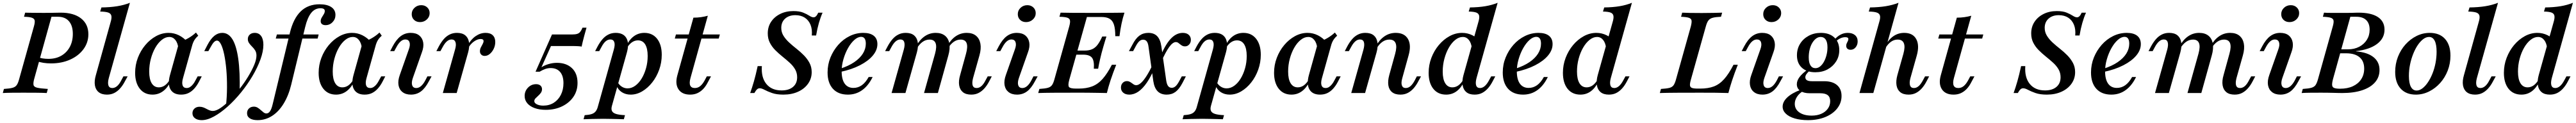

<svg xmlns="http://www.w3.org/2000/svg" viewBox="-36 -661 18302 874"><path d="M-16.1 0 -8.1 -29Q32.3 -31.5 52.8 -37.1Q73.4 -42.7 83.1 -56.9Q92.7 -71 100 -98.4L204.8 -472.6Q212.9 -500.8 210.5 -514.9Q208.1 -529 190.3 -535.1Q172.6 -541.1 134.7 -541.9L142.7 -571Q157.3 -570.2 175.8 -570.2Q194.4 -570.2 218.5 -569.8Q242.7 -569.4 273.4 -569.4Q305.6 -569.4 329 -569.8Q352.4 -570.2 369 -570.6Q385.5 -571 395.2 -571Q487.9 -571 539.9 -530.2Q591.9 -489.5 591.9 -417.7Q591.9 -358.9 557.3 -311.7Q522.6 -264.5 462.5 -237.5Q402.4 -210.5 326.6 -210.5Q298.4 -210.5 272.6 -214.5Q246.8 -218.5 226.6 -226.6L233.9 -255.6Q246 -249.2 266.1 -246Q286.3 -242.7 308.1 -242.7Q360.5 -242.7 399.2 -264.9Q437.9 -287.1 459.7 -327Q481.5 -366.9 481.5 -420.2Q481.5 -478.2 454 -510.1Q426.6 -541.9 375.8 -541.9H329.8L206.5 -98.4Q199.2 -71 202.4 -56.9Q205.6 -42.7 229.4 -37.5Q253.2 -32.3 304 -29L296 0Q269.4 -1.6 226.2 -2Q183.1 -2.4 129 -2.4Q82.3 -2.4 46 -2Q9.7 -1.6 -16.1 0Z M724.2 11.3Q687.1 11.3 665.3 -6Q643.5 -23.4 638.3 -54.8Q633.1 -86.3 645.2 -127.4L750 -504Q758.9 -533.1 755.2 -549.2Q751.6 -565.3 733.1 -571.8Q714.5 -578.2 675.8 -579L684.7 -608.1Q747.6 -608.9 797.2 -616.9Q846.8 -625 887.1 -641.1L737.1 -106.5Q728.2 -73.4 734.3 -54.4Q740.3 -35.5 762.1 -35.5Q779.8 -35.5 796 -49.2Q812.1 -62.9 825.8 -90.3L841.1 -118.5H871L852.4 -84.7Q837.1 -54.8 818.1 -33.5Q799.2 -12.1 776.2 -0.4Q753.2 11.3 724.2 11.3Z M1047.6 11.3Q990.3 11.3 957.3 -30.6Q924.2 -72.6 924.2 -143.5Q924.2 -199.2 943.5 -250Q962.9 -300.8 996.4 -340.7Q1029.8 -380.6 1072.6 -404Q1115.3 -427.4 1162.1 -427.4Q1200.8 -427.4 1235.5 -410.1Q1270.2 -392.7 1298.4 -360.5L1231.5 -316.1Q1227.4 -355.6 1210.1 -377Q1192.7 -398.4 1166.9 -398.4Q1139.5 -398.4 1113.7 -377.8Q1087.9 -357.3 1067.7 -322.2Q1047.6 -287.1 1035.9 -243.1Q1024.2 -199.2 1024.2 -152.4Q1024.2 -98.4 1041.9 -69.4Q1059.7 -40.3 1092.7 -40.3Q1116.1 -40.3 1136.3 -54.8Q1156.5 -69.4 1172.6 -98.4L1176.6 -82.3Q1154.8 -37.1 1122.2 -12.9Q1089.5 11.3 1047.6 11.3ZM1250.8 11.3Q1196.8 11.3 1175.4 -25.8Q1154 -62.9 1171.8 -127.4L1237.1 -361.3Q1271.8 -372.6 1301.6 -389.5Q1331.5 -406.5 1356.5 -429.8L1372.6 -407.3Q1360.5 -396.8 1352 -385.9Q1343.5 -375 1337.5 -361.3Q1331.5 -347.6 1326.6 -328.2L1264.5 -106.5Q1254.8 -72.6 1261.7 -54Q1268.5 -35.5 1290.3 -35.5Q1303.2 -35.5 1314.5 -42.7Q1325.8 -50 1335.5 -62.1Q1345.2 -74.2 1353.2 -90.3L1368.5 -118.5H1397.6L1377.4 -79.8Q1363.7 -53.2 1345.2 -32.3Q1326.6 -11.3 1303.6 0Q1280.6 11.3 1250.8 11.3Z M1396.8 192.7Q1367.7 192.7 1349.6 179.4Q1331.5 166.1 1331.5 143.5Q1331.5 123.4 1345.6 110.5Q1359.7 97.6 1381.5 97.6Q1396 97.6 1408.1 102Q1420.2 106.5 1431 112.5Q1441.9 118.5 1453.2 123Q1464.5 127.4 1475.8 127.4Q1499.2 127.4 1530.6 106.5Q1562.1 85.5 1596.8 50.4Q1631.5 15.3 1665.3 -27.8Q1699.2 -71 1726.2 -115.3Q1753.2 -159.7 1769.8 -198.8Q1786.3 -237.9 1786.3 -266.1Q1786.3 -287.9 1777 -302.8Q1767.7 -317.7 1755.6 -329.4Q1743.5 -341.1 1734.3 -354Q1725 -366.9 1725 -383.1Q1725 -402.4 1738.3 -414.9Q1751.6 -427.4 1774.2 -427.4Q1803.2 -427.4 1819.4 -405.2Q1835.5 -383.1 1835.5 -342.7Q1835.5 -296 1814.5 -238.3Q1793.5 -180.6 1757.7 -120.2Q1721.8 -59.7 1676.6 -4Q1631.5 51.6 1581.9 96Q1532.3 140.3 1484.7 166.5Q1437.1 192.7 1396.8 192.7ZM1569.4 94.4Q1576.6 28.2 1577 -39.1Q1577.4 -106.5 1572.2 -166.1Q1566.9 -225.8 1557.3 -272.6Q1547.6 -319.4 1534.3 -346Q1521 -372.6 1505.6 -372.6Q1495.2 -372.6 1484.3 -361.7Q1473.4 -350.8 1459.7 -325L1444.4 -297.6H1415.3L1439.5 -344.4Q1462.1 -386.3 1487.5 -406.9Q1512.9 -427.4 1543.5 -427.4Q1587.1 -427.4 1615.3 -382.3Q1643.5 -337.1 1656.9 -244Q1670.2 -150.8 1666.9 -6.5Q1653.2 10.5 1638.7 27Q1624.2 43.5 1607.3 60.1Q1590.3 76.6 1569.4 94.4Z M1794.4 192.7Q1758.9 192.7 1739.1 179.8Q1719.4 166.9 1719.4 143.5Q1719.4 122.6 1733.1 109.7Q1746.8 96.8 1767.7 96.8Q1783.1 96.8 1795.2 104.4Q1807.3 112.1 1817.3 121.4Q1827.4 130.6 1837.1 137.9Q1846.8 145.2 1856.5 145.2Q1871.8 145.2 1882.7 129.4Q1893.5 113.7 1901.6 79L2024.2 -429Q2048.4 -529 2100.4 -579.8Q2152.4 -630.6 2234.7 -630.6Q2287.9 -630.6 2317.7 -610.9Q2347.6 -591.1 2347.6 -554.8Q2347.6 -525 2327 -503.6Q2306.5 -482.3 2277.4 -482.3Q2261.3 -482.3 2252 -489.5Q2242.7 -496.8 2242.7 -510.5Q2242.7 -524.2 2250.4 -536.7Q2258.1 -549.2 2264.9 -560.5Q2271.8 -571.8 2271.8 -583.1Q2271.8 -602.4 2241.1 -602.4Q2201.6 -602.4 2175 -569Q2148.4 -535.5 2132.3 -468.5L2033.1 -58.9Q2014.5 17.7 1979.8 74.6Q1945.2 131.5 1898 162.1Q1850.8 192.7 1794.4 192.7ZM1923.4 -387.1 1931.5 -416.1H2228.2L2221 -387.1Z M2351.6 11.3Q2294.4 11.3 2261.3 -30.6Q2228.2 -72.6 2228.2 -143.5Q2228.2 -199.2 2247.6 -250Q2266.9 -300.8 2300.4 -340.7Q2333.9 -380.6 2376.6 -404Q2419.4 -427.4 2466.1 -427.4Q2504.8 -427.4 2539.5 -410.1Q2574.2 -392.7 2602.4 -360.5L2535.5 -316.1Q2531.5 -355.6 2514.1 -377Q2496.8 -398.4 2471 -398.4Q2443.5 -398.4 2417.7 -377.8Q2391.9 -357.3 2371.8 -322.2Q2351.6 -287.1 2339.9 -243.1Q2328.2 -199.2 2328.2 -152.4Q2328.2 -98.4 2346 -69.4Q2363.7 -40.3 2396.8 -40.3Q2420.2 -40.3 2440.3 -54.8Q2460.5 -69.4 2476.6 -98.4L2480.6 -82.3Q2458.9 -37.1 2426.2 -12.9Q2393.5 11.3 2351.6 11.3ZM2554.8 11.3Q2500.8 11.3 2479.4 -25.8Q2458.1 -62.9 2475.8 -127.4L2541.1 -361.3Q2575.8 -372.6 2605.6 -389.5Q2635.5 -406.5 2660.5 -429.8L2676.6 -407.3Q2664.5 -396.8 2656 -385.9Q2647.6 -375 2641.5 -361.3Q2635.5 -347.6 2630.6 -328.2L2568.5 -106.5Q2558.9 -72.6 2565.7 -54Q2572.6 -35.5 2594.4 -35.5Q2607.3 -35.5 2618.5 -42.7Q2629.8 -50 2639.5 -62.1Q2649.2 -74.2 2657.3 -90.3L2672.6 -118.5H2701.6L2681.5 -79.8Q2667.7 -53.2 2649.2 -32.3Q2630.6 -11.3 2607.7 0Q2584.7 11.3 2554.8 11.3Z M2883.9 11.3Q2846.8 11.3 2823.8 -6.9Q2800.8 -25 2795.6 -56.5Q2790.3 -87.9 2804.8 -128.2L2868.5 -308.9Q2880.6 -341.1 2873.8 -360.9Q2866.9 -380.6 2844.4 -380.6Q2826.6 -380.6 2810.9 -366.9Q2795.2 -353.2 2780.6 -325.8L2765.3 -297.6H2736.3L2754 -331.5Q2780.6 -381.5 2811.7 -404.4Q2842.7 -427.4 2882.3 -427.4Q2920.2 -427.4 2942.7 -409.3Q2965.3 -391.1 2971 -359.7Q2976.6 -328.2 2961.3 -287.9L2897.6 -107.3Q2886.3 -75 2892.7 -55.2Q2899.2 -35.5 2921.8 -35.5Q2957.3 -35.5 2986.3 -90.3L3000.8 -118.5H3030.6L3012.1 -84.7Q2985.5 -33.9 2954.8 -11.3Q2924.2 11.3 2883.9 11.3ZM2948.4 -504Q2922.6 -504 2906 -519.8Q2889.5 -535.5 2889.5 -560.5Q2889.5 -587.1 2909.3 -605.6Q2929 -624.2 2957.3 -624.2Q2983.1 -624.2 3000 -608.1Q3016.9 -591.9 3016.9 -567.7Q3016.9 -541.1 2996.8 -522.6Q2976.6 -504 2948.4 -504Z M3110.5 0 3197.6 -309.7Q3207.3 -342.7 3200.4 -361.7Q3193.5 -380.6 3172.6 -380.6Q3154.8 -380.6 3139.1 -366.9Q3123.4 -353.2 3108.9 -325.8L3093.5 -297.6H3064.5L3082.3 -331.5Q3098.4 -361.3 3116.9 -382.7Q3135.5 -404 3158.9 -415.7Q3182.3 -427.4 3210.5 -427.4Q3248.4 -427.4 3269.8 -410.1Q3291.1 -392.7 3296.4 -361.3Q3301.6 -329.8 3290.3 -288.7L3208.9 0ZM3408.1 -263.7Q3392.7 -263.7 3383.5 -273Q3374.2 -282.3 3374.2 -296.8Q3374.2 -311.3 3380.6 -323.8Q3387.1 -336.3 3393.5 -348Q3400 -359.7 3400 -369.4Q3400 -383.9 3379 -383.9Q3357.3 -383.9 3332.3 -366.5Q3307.3 -349.2 3291.1 -319.4L3287.1 -338.7Q3310.5 -381.5 3344 -404.4Q3377.4 -427.4 3414.5 -427.4Q3447.6 -427.4 3465.3 -410.5Q3483.1 -393.5 3483.1 -362.9Q3483.1 -337.1 3472.2 -314.5Q3461.3 -291.9 3444.4 -277.8Q3427.4 -263.7 3408.1 -263.7Z M3841.9 119.4Q3797.6 119.4 3763.7 107.3Q3729.8 95.2 3710.9 73Q3691.9 50.8 3691.9 21Q3691.9 -13.7 3715.7 -38.3Q3739.5 -62.9 3773.4 -62.9Q3792.7 -62.9 3804 -53.2Q3815.3 -43.5 3815.3 -27.4Q3815.3 -12.9 3807.3 -1.6Q3799.2 9.7 3788.3 19.4Q3777.4 29 3769 37.9Q3760.5 46.8 3760.5 58.1Q3760.5 71 3778.6 80.2Q3796.8 89.5 3824.2 89.5Q3866.9 89.5 3899.2 69Q3931.5 48.4 3949.6 12.1Q3967.7 -24.2 3967.7 -70.2Q3967.7 -121.8 3944 -149.6Q3920.2 -177.4 3876.6 -177.4Q3857.3 -177.4 3838.7 -171Q3820.2 -164.5 3798.4 -151.6H3769.4L3886.3 -416.1H4029Q4051.6 -416.1 4064.9 -420.2Q4078.2 -424.2 4086.7 -434.7Q4095.2 -445.2 4103.2 -464.5H4131.5Q4121 -427.4 4114.5 -403.2Q4108.1 -379 4104 -362.1Q4100 -345.2 4096.8 -329.8Q4092.7 -331.5 4073.4 -332.7Q4054 -333.9 4027.4 -333.9H3879L3811.3 -183.1Q3833.9 -197.6 3862.9 -206Q3891.9 -214.5 3921 -214.5Q3987.9 -214.5 4027.8 -177Q4067.7 -139.5 4067.7 -71.8Q4067.7 -16.1 4038.7 26.6Q4009.7 69.4 3958.5 94.4Q3907.3 119.4 3841.9 119.4Z M4110.5 186.3 4118.5 157.3Q4147.6 155.6 4166.1 150Q4184.7 144.4 4195.6 131.5Q4206.5 118.5 4212.1 96.8L4325.8 -309.7Q4335.5 -344.4 4328.6 -362.5Q4321.8 -380.6 4300.8 -380.6Q4283.1 -380.6 4267.3 -367.3Q4251.6 -354 4237.1 -325.8L4221.8 -297.6H4192.7L4210.5 -331.5Q4226.6 -361.3 4245.2 -382.7Q4263.7 -404 4287.1 -415.7Q4310.5 -427.4 4338.7 -427.4Q4393.5 -427.4 4414.9 -390.3Q4436.3 -353.2 4418.5 -288.7L4312.1 91.1Q4305.6 113.7 4312.5 127.8Q4319.4 141.9 4341.9 148.8Q4364.5 155.6 4404.8 157.3L4396.8 186.3Q4381.5 185.5 4357.3 185.1Q4333.1 184.7 4305.2 183.9Q4277.4 183.1 4249.2 183.1Q4208.1 183.1 4170.2 184.3Q4132.3 185.5 4110.5 186.3ZM4445.2 11.3Q4409.7 11.3 4383.1 -5.6Q4356.5 -22.6 4345.2 -51.6L4354 -75Q4365.3 -55.6 4383.5 -44.4Q4401.6 -33.1 4423.4 -33.1Q4451.6 -33.1 4477.4 -51.6Q4503.2 -70.2 4523 -102.4Q4542.7 -134.7 4554.4 -176.2Q4566.1 -217.7 4566.1 -262.9Q4566.1 -316.9 4548.4 -345.6Q4530.6 -374.2 4496.8 -374.2Q4473.4 -374.2 4453.2 -359.7Q4433.1 -345.2 4416.9 -317.7L4413.7 -333.1Q4435.5 -379.8 4468.1 -403.6Q4500.8 -427.4 4542.7 -427.4Q4600 -427.4 4633.1 -385.5Q4666.1 -343.5 4666.1 -271.8Q4666.1 -216.9 4648 -166.1Q4629.8 -115.3 4598.4 -75.4Q4566.9 -35.5 4527.4 -12.1Q4487.9 11.3 4445.2 11.3Z M4867.7 11.3Q4809.7 11.3 4784.7 -27Q4759.7 -65.3 4777.4 -127.4L4891.1 -535.5Q4919.4 -535.5 4944.8 -539.1Q4970.2 -542.7 4993.5 -549.2L4870.2 -106.5Q4860.5 -71 4868.5 -53.2Q4876.6 -35.5 4901.6 -35.5Q4922.6 -35.5 4939.5 -49.2Q4956.5 -62.9 4971.8 -91.1L4986.3 -118.5H5016.1L4991.9 -73.4Q4979 -48.4 4961.3 -29.4Q4943.5 -10.5 4920.6 0.4Q4897.6 11.3 4867.7 11.3ZM4758.9 -387.1 4766.9 -416.1H5079L5071 -387.1Z M5530.6 11.3Q5482.3 11.3 5450 0Q5417.7 -11.3 5396.8 -22.6Q5375.8 -33.9 5362.1 -33.9Q5351.6 -33.9 5343.1 -26.2Q5334.7 -18.5 5324.2 0H5294.4Q5308.1 -37.9 5321 -82.7Q5333.9 -127.4 5347.6 -191.1H5377.4Q5371.8 -110.5 5409.3 -64.5Q5446.8 -18.5 5517.7 -18.5Q5569.4 -18.5 5598.8 -43.5Q5628.2 -68.5 5628.2 -112.1Q5628.2 -143.5 5613.3 -169Q5598.4 -194.4 5574.2 -216.1Q5550 -237.9 5523.4 -259.3Q5496.8 -280.6 5473 -304.4Q5449.2 -328.2 5434.3 -357.3Q5419.4 -386.3 5419.4 -423.4Q5419.4 -470.2 5442.7 -505.6Q5466.1 -541.1 5507.3 -561.7Q5548.4 -582.3 5600.8 -582.3Q5644.4 -582.3 5671 -571.4Q5697.6 -560.5 5714.9 -549.2Q5732.3 -537.9 5745.2 -537.9Q5754 -537.9 5762.1 -545.6Q5770.2 -553.2 5778.2 -571H5808.9Q5794.4 -538.7 5782.7 -498Q5771 -457.3 5762.9 -408.9H5732.3Q5736.3 -453.2 5723 -485.5Q5709.7 -517.7 5682.3 -535.5Q5654.8 -553.2 5615.3 -553.2Q5570.2 -553.2 5542.7 -528.6Q5515.3 -504 5515.3 -462.9Q5515.3 -432.3 5531 -406.9Q5546.8 -381.5 5571.4 -358.9Q5596 -336.3 5623.8 -314.5Q5651.6 -292.7 5675.8 -268.1Q5700 -243.5 5715.7 -214.5Q5731.5 -185.5 5731.5 -148.4Q5731.5 -102.4 5705.6 -66.1Q5679.8 -29.8 5634.7 -9.3Q5589.5 11.3 5530.6 11.3Z M5988.7 11.3Q5920.2 11.3 5882.3 -30.2Q5844.4 -71.8 5844.4 -146Q5844.4 -202.4 5864.9 -252.8Q5885.5 -303.2 5920.6 -342.7Q5955.6 -382.3 6001.6 -404.8Q6047.6 -427.4 6098.4 -427.4Q6146.8 -427.4 6172.6 -406.9Q6198.4 -386.3 6198.4 -347.6Q6198.4 -304.8 6165.7 -266.1Q6133.1 -227.4 6074.2 -197.2Q6015.3 -166.9 5935.5 -150V-173.4Q5993.5 -191.9 6033.9 -219.4Q6074.2 -246.8 6095.2 -280.2Q6116.1 -313.7 6116.1 -350.8Q6116.1 -375 6107.7 -387.1Q6099.2 -399.2 6083.1 -399.2Q6058.9 -399.2 6034.3 -377Q6009.7 -354.8 5989.5 -319Q5969.4 -283.1 5956.9 -239.9Q5944.4 -196.8 5944.4 -154.8Q5944.4 -96.8 5966.1 -66.5Q5987.9 -36.3 6028.2 -36.3Q6060.5 -36.3 6087.5 -55.2Q6114.5 -74.2 6136.3 -113.7H6164.5Q6134.7 -52.4 6090.3 -20.6Q6046 11.3 5988.7 11.3Z M6865.3 11.3Q6827.4 11.3 6806 -6Q6784.7 -23.4 6779.4 -54.8Q6774.2 -86.3 6786.3 -127.4L6828.2 -279.8Q6841.9 -329 6832.3 -354.4Q6822.6 -379.8 6789.5 -379.8Q6763.7 -379.8 6740.7 -363.7Q6717.7 -347.6 6698.4 -315.3L6694.4 -333.1Q6720.2 -379.8 6755.2 -403.6Q6790.3 -427.4 6833.1 -427.4Q6874.2 -427.4 6898.8 -407.3Q6923.4 -387.1 6930.2 -351.2Q6937.1 -315.3 6923.4 -266.9L6878.2 -106.5Q6869.4 -72.6 6875.4 -54Q6881.5 -35.5 6903.2 -35.5Q6921.8 -35.5 6937.5 -49.2Q6953.2 -62.9 6966.9 -90.3L6982.3 -118.5H7011.3L6993.5 -84.7Q6978.2 -54.8 6959.3 -33.5Q6940.3 -12.1 6917.3 -0.4Q6894.4 11.3 6865.3 11.3ZM6299.2 0 6386.3 -309.7Q6395.2 -342.7 6389.1 -361.7Q6383.1 -380.6 6361.3 -380.6Q6344.4 -380.6 6328.2 -366.9Q6312.1 -353.2 6297.6 -325.8L6282.3 -297.6H6253.2L6271 -331.5Q6287.1 -361.3 6305.6 -382.7Q6324.2 -404 6347.6 -415.7Q6371 -427.4 6399.2 -427.4Q6437.1 -427.4 6458.5 -410.1Q6479.8 -392.7 6485.1 -361.3Q6490.3 -329.8 6479 -288.7L6397.6 0ZM6529.8 0 6608.1 -279.8Q6621.8 -329.8 6611.7 -354.8Q6601.6 -379.8 6569.4 -379.8Q6542.7 -379.8 6519.8 -363.7Q6496.8 -347.6 6477.4 -315.3L6473.4 -333.1Q6500 -379.8 6535.1 -403.6Q6570.2 -427.4 6612.9 -427.4Q6653.2 -427.4 6678.2 -407.7Q6703.2 -387.9 6709.7 -351.6Q6716.1 -315.3 6702.4 -266.9L6628.2 0Z M7190.3 11.3Q7153.2 11.3 7130.2 -6.9Q7107.3 -25 7102 -56.5Q7096.8 -87.9 7111.3 -128.2L7175 -308.9Q7187.1 -341.1 7180.2 -360.9Q7173.4 -380.6 7150.8 -380.6Q7133.1 -380.6 7117.3 -366.9Q7101.6 -353.2 7087.1 -325.8L7071.8 -297.6H7042.7L7060.5 -331.5Q7087.1 -381.5 7118.1 -404.4Q7149.2 -427.4 7188.7 -427.4Q7226.6 -427.4 7249.2 -409.3Q7271.8 -391.1 7277.4 -359.7Q7283.1 -328.2 7267.7 -287.9L7204 -107.3Q7192.7 -75 7199.2 -55.2Q7205.6 -35.5 7228.2 -35.5Q7263.7 -35.5 7292.7 -90.3L7307.3 -118.5H7337.1L7318.5 -84.7Q7291.9 -33.9 7261.3 -11.3Q7230.6 11.3 7190.3 11.3ZM7254.8 -504Q7229 -504 7212.5 -519.8Q7196 -535.5 7196 -560.5Q7196 -587.1 7215.7 -605.6Q7235.5 -624.2 7263.7 -624.2Q7289.5 -624.2 7306.5 -608.1Q7323.4 -591.9 7323.4 -567.7Q7323.4 -541.1 7303.2 -522.6Q7283.1 -504 7254.8 -504Z M7341.1 0 7349.2 -29Q7389.5 -31.5 7409.7 -37.1Q7429.8 -42.7 7439.5 -56.9Q7449.2 -71 7456.5 -98.4L7561.3 -472.6Q7569.4 -501.6 7566.9 -515.7Q7564.5 -529.8 7547.2 -535.5Q7529.8 -541.1 7491.9 -541.9L7500 -571Q7531.5 -570.2 7582.7 -569.8Q7633.9 -569.4 7704 -569.4Q7738.7 -569.4 7770.2 -569.4Q7801.6 -569.4 7832.3 -569.8Q7862.9 -570.2 7892.7 -570.2Q7922.6 -570.2 7954 -571Q7941.1 -531.5 7932.7 -490.7Q7924.2 -450 7918.5 -404H7888.7Q7888.7 -455.6 7879.4 -485.1Q7870.2 -514.5 7848.8 -527.4Q7827.4 -540.3 7789.5 -540.3H7687.1L7562.1 -95.2Q7550.8 -54.8 7559.7 -43.1Q7568.5 -31.5 7610.5 -31.5H7627.4Q7683.9 -31.5 7724.6 -47.2Q7765.3 -62.9 7798.4 -100Q7831.5 -137.1 7864.5 -200.8H7895.2Q7871 -138.7 7855.2 -91.1Q7839.5 -43.5 7829 0Q7795.2 -0.8 7766.1 -1.2Q7737.1 -1.6 7710.5 -2Q7683.9 -2.4 7657.7 -2.4Q7631.5 -2.4 7603.2 -2.4Q7516.1 -2.4 7450 -2Q7383.9 -1.6 7341.1 0ZM7585.5 -272.6 7593.5 -301.6H7755.6L7747.6 -272.6ZM7736.3 -172.6Q7740.3 -228.2 7723.4 -250.4Q7706.5 -272.6 7661.3 -272.6L7670.2 -301.6Q7701.6 -301.6 7723.4 -310.9Q7745.2 -320.2 7762.1 -341.9Q7779 -363.7 7796 -401.6H7825.8Q7821.8 -388.7 7816.1 -370.6Q7810.5 -352.4 7804.4 -331Q7798.4 -309.7 7791.9 -286.3Q7788.7 -274.2 7785.9 -262.1Q7783.1 -250 7779.8 -236.7Q7776.6 -223.4 7773.4 -207.7Q7770.2 -191.9 7766.9 -172.6Z M8254 11.3Q8212.9 11.3 8189.5 -12.5Q8166.1 -36.3 8158.9 -84.7L8125 -328.2Q8121.8 -354.8 8112.5 -366.9Q8103.2 -379 8086.3 -379Q8071 -379 8058.5 -367.3Q8046 -355.6 8032.3 -329L8015.3 -297.6H7985.5L8010.5 -343.5Q8033.1 -387.9 8060.1 -407.7Q8087.1 -427.4 8123.4 -427.4Q8163.7 -427.4 8186.3 -404Q8208.9 -380.6 8216.1 -331.5L8250.8 -87.9Q8254.8 -62.1 8264.1 -49.6Q8273.4 -37.1 8290.3 -37.1Q8304.8 -37.1 8317.3 -48.4Q8329.8 -59.7 8344.4 -87.1L8361.3 -118.5H8390.3L8366.1 -71.8Q8342.7 -27.4 8316.5 -8.1Q8290.3 11.3 8254 11.3ZM7987.9 11.3Q7961.3 11.3 7945.2 -2.4Q7929 -16.1 7929 -38.7Q7929 -58.9 7941.1 -71.8Q7953.2 -84.7 7971.8 -84.7Q7982.3 -84.7 7990.7 -80.2Q7999.2 -75.8 8006.5 -70.2Q8013.7 -64.5 8021 -60.1Q8028.2 -55.6 8037.1 -55.6Q8053.2 -55.6 8071.8 -72.2Q8090.3 -88.7 8111.7 -122.6Q8133.1 -156.5 8156.5 -205.6L8168.5 -179Q8141.9 -116.1 8112.9 -73.8Q8083.9 -31.5 8052.8 -10.1Q8021.8 11.3 7987.9 11.3ZM8216.1 -223.4 8203.2 -245.2Q8239.5 -337.1 8279.8 -382.3Q8320.2 -427.4 8368.5 -427.4Q8395.2 -427.4 8410.5 -413.7Q8425.8 -400 8425.8 -377.4Q8425.8 -358.1 8413.7 -344.8Q8401.6 -331.5 8383.9 -331.5Q8372.6 -331.5 8364.5 -335.9Q8356.5 -340.3 8349.2 -346.4Q8341.9 -352.4 8335.1 -357.3Q8328.2 -362.1 8319.4 -362.1Q8297.6 -362.1 8272.2 -327.4Q8246.8 -292.7 8216.1 -223.4Z M8366.9 186.3 8375 157.3Q8404 155.6 8422.6 150Q8441.1 144.4 8452 131.5Q8462.9 118.5 8468.5 96.8L8582.3 -309.7Q8591.9 -344.4 8585.1 -362.5Q8578.2 -380.6 8557.3 -380.6Q8539.5 -380.6 8523.8 -367.3Q8508.1 -354 8493.5 -325.8L8478.2 -297.6H8449.2L8466.9 -331.5Q8483.1 -361.3 8501.6 -382.7Q8520.2 -404 8543.5 -415.7Q8566.9 -427.4 8595.2 -427.4Q8650 -427.4 8671.4 -390.3Q8692.7 -353.2 8675 -288.7L8568.5 91.1Q8562.1 113.7 8569 127.8Q8575.8 141.9 8598.4 148.8Q8621 155.6 8661.3 157.3L8653.2 186.3Q8637.9 185.5 8613.7 185.1Q8589.5 184.7 8561.7 183.9Q8533.9 183.1 8505.6 183.1Q8464.5 183.1 8426.6 184.3Q8388.7 185.5 8366.9 186.3ZM8701.6 11.3Q8666.1 11.3 8639.5 -5.6Q8612.9 -22.6 8601.6 -51.6L8610.5 -75Q8621.8 -55.6 8639.9 -44.4Q8658.1 -33.1 8679.8 -33.1Q8708.1 -33.1 8733.9 -51.6Q8759.7 -70.2 8779.4 -102.4Q8799.2 -134.7 8810.9 -176.2Q8822.6 -217.7 8822.6 -262.9Q8822.6 -316.9 8804.8 -345.6Q8787.1 -374.2 8753.2 -374.2Q8729.8 -374.2 8709.7 -359.7Q8689.5 -345.2 8673.4 -317.7L8670.2 -333.1Q8691.9 -379.8 8724.6 -403.6Q8757.3 -427.4 8799.2 -427.4Q8856.5 -427.4 8889.5 -385.5Q8922.6 -343.5 8922.6 -271.8Q8922.6 -216.9 8904.4 -166.1Q8886.3 -115.3 8854.8 -75.4Q8823.4 -35.5 8783.9 -12.1Q8744.4 11.3 8701.6 11.3Z M9140.3 11.3Q9083.1 11.3 9050 -30.6Q9016.9 -72.6 9016.9 -143.5Q9016.9 -199.2 9036.3 -250Q9055.6 -300.8 9089.1 -340.7Q9122.6 -380.6 9165.3 -404Q9208.1 -427.4 9254.8 -427.4Q9293.5 -427.4 9328.2 -410.1Q9362.9 -392.7 9391.1 -360.5L9324.2 -316.1Q9320.2 -355.6 9302.8 -377Q9285.5 -398.4 9259.7 -398.4Q9232.3 -398.4 9206.5 -377.8Q9180.6 -357.3 9160.5 -322.2Q9140.3 -287.1 9128.6 -243.1Q9116.9 -199.2 9116.9 -152.4Q9116.9 -98.4 9134.7 -69.4Q9152.4 -40.3 9185.5 -40.3Q9208.9 -40.3 9229 -54.8Q9249.2 -69.4 9265.3 -98.4L9269.4 -82.3Q9247.6 -37.1 9214.9 -12.9Q9182.3 11.3 9140.3 11.3ZM9343.5 11.3Q9289.5 11.3 9268.1 -25.8Q9246.8 -62.9 9264.5 -127.4L9329.8 -361.3Q9364.5 -372.6 9394.4 -389.5Q9424.2 -406.5 9449.2 -429.8L9465.3 -407.3Q9453.2 -396.8 9444.8 -385.9Q9436.3 -375 9430.2 -361.3Q9424.2 -347.6 9419.4 -328.2L9357.3 -106.5Q9347.6 -72.6 9354.4 -54Q9361.3 -35.5 9383.1 -35.5Q9396 -35.5 9407.3 -42.7Q9418.5 -50 9428.2 -62.1Q9437.9 -74.2 9446 -90.3L9461.3 -118.5H9490.3L9470.2 -79.8Q9456.5 -53.2 9437.9 -32.3Q9419.4 -11.3 9396.4 0Q9373.4 11.3 9343.5 11.3Z M9914.5 11.3Q9877.4 11.3 9855.6 -6Q9833.9 -23.4 9829 -54.8Q9824.2 -86.3 9835.5 -127.4L9877.4 -279Q9891.1 -328.2 9880.6 -354Q9870.2 -379.8 9836.3 -379.8Q9809.7 -379.8 9786.7 -363.7Q9763.7 -347.6 9744.4 -315.3L9739.5 -332.3Q9766.9 -379.8 9802.4 -403.6Q9837.9 -427.4 9881.5 -427.4Q9943.5 -427.4 9968.5 -383.9Q9993.5 -340.3 9972.6 -266.9L9928.2 -106.5Q9918.5 -73.4 9925 -54.4Q9931.5 -35.5 9952.4 -35.5Q9971 -35.5 9986.7 -49.2Q10002.4 -62.9 10016.9 -90.3L10031.5 -118.5H10061.3L10042.7 -84.7Q10027.4 -54.8 10008.5 -33.5Q9989.5 -12.1 9966.5 -0.4Q9943.5 11.3 9914.5 11.3ZM9565.3 0 9652.4 -309.7Q9661.3 -342.7 9655.2 -361.7Q9649.2 -380.6 9627.4 -380.6Q9609.7 -380.6 9594 -366.9Q9578.2 -353.2 9563.7 -325.8L9548.4 -297.6H9519.4L9537.1 -331.5Q9553.2 -361.3 9571.8 -382.7Q9590.3 -404 9613.7 -415.7Q9637.1 -427.4 9665.3 -427.4Q9703.2 -427.4 9724.6 -410.1Q9746 -392.7 9751.2 -361.3Q9756.5 -329.8 9745.2 -288.7L9663.7 0Z M10441.9 11.3Q10404.8 11.3 10383.5 -6Q10362.1 -23.4 10356.9 -55.2Q10351.6 -87.1 10362.9 -127.4L10468.5 -504Q10477.4 -533.1 10474.2 -549.2Q10471 -565.3 10453.6 -571.8Q10436.3 -578.2 10400 -579L10408.9 -608.1Q10470.2 -608.9 10518.1 -616.9Q10566.1 -625 10605.6 -641.1L10455.6 -106.5Q10446.8 -73.4 10452.8 -54.4Q10458.9 -35.5 10480.6 -35.5Q10497.6 -35.5 10513.7 -49.2Q10529.8 -62.9 10544.4 -90.3L10559.7 -118.5H10588.7L10571 -84.7Q10555.6 -54.8 10536.7 -33.5Q10517.7 -12.1 10494.8 -0.4Q10471.8 11.3 10441.9 11.3ZM10239.5 11.3Q10181.5 11.3 10148.4 -30.2Q10115.3 -71.8 10115.3 -143.5Q10115.3 -199.2 10134.7 -250Q10154 -300.8 10187.5 -340.7Q10221 -380.6 10263.7 -404Q10306.5 -427.4 10353.2 -427.4Q10391.9 -427.4 10426.6 -410.1Q10461.3 -392.7 10489.5 -360.5L10422.6 -316.1Q10418.5 -355.6 10401.2 -377Q10383.9 -398.4 10358.1 -398.4Q10330.6 -398.4 10304.8 -377.8Q10279 -357.3 10258.9 -322.2Q10238.7 -287.1 10227 -243.1Q10215.3 -199.2 10215.3 -152.4Q10215.3 -98.4 10233.1 -69.4Q10250.8 -40.3 10283.9 -40.3Q10307.3 -40.3 10327.4 -54.8Q10347.6 -69.4 10363.7 -98.4L10367.7 -82.3Q10346 -36.3 10313.7 -12.5Q10281.5 11.3 10239.5 11.3Z M10786.3 11.3Q10717.7 11.3 10679.8 -30.2Q10641.9 -71.8 10641.9 -146Q10641.9 -202.4 10662.5 -252.8Q10683.1 -303.2 10718.1 -342.7Q10753.2 -382.3 10799.2 -404.8Q10845.2 -427.4 10896 -427.4Q10944.4 -427.4 10970.2 -406.9Q10996 -386.3 10996 -347.6Q10996 -304.8 10963.3 -266.1Q10930.6 -227.4 10871.8 -197.2Q10812.9 -166.9 10733.1 -150V-173.4Q10791.1 -191.9 10831.5 -219.4Q10871.8 -246.8 10892.7 -280.2Q10913.7 -313.7 10913.7 -350.8Q10913.7 -375 10905.2 -387.1Q10896.8 -399.2 10880.6 -399.2Q10856.5 -399.2 10831.9 -377Q10807.3 -354.8 10787.1 -319Q10766.9 -283.1 10754.4 -239.9Q10741.9 -196.8 10741.9 -154.8Q10741.9 -96.8 10763.7 -66.5Q10785.5 -36.3 10825.8 -36.3Q10858.1 -36.3 10885.1 -55.2Q10912.1 -74.2 10933.9 -113.7H10962.1Q10932.3 -52.4 10887.9 -20.6Q10843.5 11.3 10786.3 11.3Z M11396 11.3Q11358.9 11.3 11337.5 -6Q11316.1 -23.4 11310.9 -55.2Q11305.6 -87.1 11316.9 -127.4L11422.6 -504Q11431.5 -533.1 11428.2 -549.2Q11425 -565.3 11407.7 -571.8Q11390.3 -578.2 11354 -579L11362.9 -608.1Q11424.2 -608.9 11472.2 -616.9Q11520.2 -625 11559.7 -641.1L11409.7 -106.5Q11400.8 -73.4 11406.9 -54.4Q11412.9 -35.5 11434.7 -35.5Q11451.6 -35.5 11467.7 -49.2Q11483.9 -62.9 11498.4 -90.3L11513.7 -118.5H11542.7L11525 -84.7Q11509.7 -54.8 11490.7 -33.5Q11471.8 -12.1 11448.8 -0.4Q11425.8 11.3 11396 11.3ZM11193.5 11.3Q11135.5 11.3 11102.4 -30.2Q11069.4 -71.8 11069.4 -143.5Q11069.4 -199.2 11088.7 -250Q11108.1 -300.8 11141.5 -340.7Q11175 -380.6 11217.7 -404Q11260.5 -427.4 11307.3 -427.4Q11346 -427.4 11380.6 -410.1Q11415.3 -392.7 11443.5 -360.5L11376.6 -316.1Q11372.6 -355.6 11355.2 -377Q11337.9 -398.4 11312.1 -398.4Q11284.7 -398.4 11258.9 -377.8Q11233.1 -357.3 11212.9 -322.2Q11192.7 -287.1 11181 -243.1Q11169.4 -199.2 11169.4 -152.4Q11169.4 -98.4 11187.1 -69.4Q11204.8 -40.3 11237.9 -40.3Q11261.3 -40.3 11281.5 -54.8Q11301.6 -69.4 11317.7 -98.4L11321.8 -82.3Q11300 -36.3 11267.7 -12.5Q11235.5 11.3 11193.5 11.3Z M11758.1 0 11766.1 -29Q11806.5 -31.5 11826.6 -36.7Q11846.8 -41.9 11856.5 -56.5Q11866.1 -71 11873.4 -98.4L11978.2 -472.6Q11985.5 -500.8 11983.5 -514.9Q11981.5 -529 11964.1 -534.7Q11946.8 -540.3 11908.9 -541.9L11916.9 -571Q11958.9 -568.5 12055.6 -568.5Q12101.6 -568.5 12139.5 -569.4Q12177.4 -570.2 12200.8 -571L12192.7 -541.9Q12155.6 -540.3 12135.1 -535.1Q12114.5 -529.8 12103.6 -516.1Q12092.7 -502.4 12084.7 -472.6L11979 -96Q11971 -68.5 11972.2 -54.8Q11973.4 -41.1 11986.3 -36.3Q11999.2 -31.5 12027.4 -31.5H12044.4Q12101.6 -31.5 12141.9 -46.8Q12182.3 -62.1 12215.3 -99.2Q12248.4 -136.3 12281.5 -200.8H12312.1Q12287.1 -137.1 12271.4 -89.1Q12255.6 -41.1 12245.2 0Q12203.2 -1.6 12155.6 -2Q12108.1 -2.4 12046 -2.4Q11950.8 -2.4 11878.2 -2Q11805.6 -1.6 11758.1 0Z M12487.1 11.3Q12450 11.3 12427 -6.9Q12404 -25 12398.8 -56.5Q12393.5 -87.9 12408.1 -128.2L12471.8 -308.9Q12483.9 -341.1 12477 -360.9Q12470.2 -380.6 12447.6 -380.6Q12429.8 -380.6 12414.1 -366.9Q12398.4 -353.2 12383.9 -325.8L12368.5 -297.6H12339.5L12357.3 -331.5Q12383.9 -381.5 12414.9 -404.4Q12446 -427.4 12485.5 -427.4Q12523.4 -427.4 12546 -409.3Q12568.5 -391.1 12574.2 -359.7Q12579.8 -328.2 12564.5 -287.9L12500.8 -107.3Q12489.5 -75 12496 -55.2Q12502.4 -35.5 12525 -35.5Q12560.5 -35.5 12589.5 -90.3L12604 -118.5H12633.9L12615.3 -84.7Q12588.7 -33.9 12558.1 -11.3Q12527.4 11.3 12487.1 11.3ZM12551.6 -504Q12525.8 -504 12509.3 -519.8Q12492.7 -535.5 12492.7 -560.5Q12492.7 -587.1 12512.5 -605.6Q12532.3 -624.2 12560.5 -624.2Q12586.3 -624.2 12603.2 -608.1Q12620.2 -591.9 12620.2 -567.7Q12620.2 -541.1 12600 -522.6Q12579.8 -504 12551.6 -504Z M12810.5 192.7Q12757.3 192.7 12716.5 180.6Q12675.8 168.5 12653.2 146.8Q12630.6 125 12630.6 96.8Q12630.6 62.1 12663.7 31Q12696.8 0 12758.1 -22.6L12773.4 -12.1Q12746.8 4 12731.9 27.8Q12716.9 51.6 12716.9 76.6Q12716.9 115.3 12749.6 137.9Q12782.3 160.5 12837.1 160.5Q12875.8 160.5 12905.2 147.6Q12934.7 134.7 12951.6 111.3Q12968.5 87.9 12968.5 58.1Q12968.5 29 12951.2 15.3Q12933.9 1.6 12897.6 1.6H12822.6Q12780.6 1.6 12756 -15.3Q12731.5 -32.3 12731.5 -62.9Q12731.5 -87.9 12750.8 -113.7Q12770.2 -139.5 12809.7 -167.7L12822.6 -158.9Q12806.5 -144.4 12799.2 -133.5Q12791.9 -122.6 12791.9 -112.1Q12791.9 -97.6 12803.6 -90.7Q12815.3 -83.9 12840.3 -83.9H12926.6Q12984.7 -83.9 13016.9 -56.5Q13049.2 -29 13049.2 21Q13049.2 70.2 13018.5 109.3Q12987.9 148.4 12933.9 170.6Q12879.8 192.7 12810.5 192.7ZM12862.9 -147.6Q12802.4 -147.6 12767.3 -179.8Q12732.3 -212.1 12732.3 -267.7Q12732.3 -313.7 12754.4 -349.6Q12776.6 -385.5 12815.3 -406.5Q12854 -427.4 12902.4 -427.4Q12962.9 -427.4 12998 -394.4Q13033.1 -361.3 13033.1 -304.8Q13033.1 -259.7 13010.5 -224.2Q12987.9 -188.7 12950 -168.1Q12912.1 -147.6 12862.9 -147.6ZM12863.7 -176.6Q12881.5 -176.6 12896.8 -188.7Q12912.1 -200.8 12923.8 -221.8Q12935.5 -242.7 12942.3 -269.4Q12949.2 -296 12949.2 -325Q12949.2 -361.3 12936.7 -379.8Q12924.2 -398.4 12900.8 -398.4Q12883.1 -398.4 12867.7 -386.7Q12852.4 -375 12840.7 -355.2Q12829 -335.5 12822.6 -309.3Q12816.1 -283.1 12816.1 -253.2Q12816.1 -215.3 12828.6 -196Q12841.1 -176.6 12863.7 -176.6ZM13113.7 -307.3Q13099.2 -307.3 13090.7 -314.9Q13082.3 -322.6 13082.3 -336.3Q13082.3 -345.2 13086.3 -353.6Q13090.3 -362.1 13094 -369.4Q13097.6 -376.6 13097.6 -383.1Q13097.6 -390.3 13092.3 -393.5Q13087.1 -396.8 13075.8 -396.8Q13058.1 -396.8 13040.7 -388.7Q13023.4 -380.6 13007.3 -365.3L12997.6 -378.2Q13018.5 -402.4 13042.3 -414.9Q13066.1 -427.4 13093.5 -427.4Q13125.8 -427.4 13144.8 -411.3Q13163.7 -395.2 13163.7 -366.9Q13163.7 -341.9 13149.2 -324.6Q13134.7 -307.3 13113.7 -307.3Z M13176.6 0 13316.9 -504Q13325.8 -532.3 13322.6 -548.4Q13319.4 -564.5 13300.8 -571.4Q13282.3 -578.2 13242.7 -579L13251.6 -608.1Q13313.7 -608.9 13363.3 -616.9Q13412.9 -625 13454 -641.1L13275 0ZM13525.8 11.3Q13487.9 11.3 13466.5 -6Q13445.2 -23.4 13439.9 -54.8Q13434.7 -86.3 13446 -127.4L13488.7 -279Q13502.4 -328.2 13491.9 -354Q13481.5 -379.8 13447.6 -379.8Q13422.6 -379.8 13400.8 -364.5Q13379 -349.2 13360.5 -318.5L13358.9 -335.5Q13384.7 -381.5 13418.5 -404.4Q13452.4 -427.4 13494.4 -427.4Q13555.6 -427.4 13579.8 -383.5Q13604 -339.5 13583.9 -266.9L13538.7 -106.5Q13529.8 -73.4 13535.9 -54.4Q13541.9 -35.5 13563.7 -35.5Q13581.5 -35.5 13597.2 -49.2Q13612.9 -62.9 13627.4 -90.3L13642.7 -118.5H13671.8L13654 -84.7Q13638.7 -54.8 13619.8 -33.5Q13600.8 -12.1 13577.8 -0.4Q13554.8 11.3 13525.8 11.3Z M13845.2 11.3Q13787.1 11.3 13762.1 -27Q13737.1 -65.3 13754.8 -127.4L13868.5 -535.5Q13896.8 -535.5 13922.2 -539.1Q13947.6 -542.7 13971 -549.2L13847.6 -106.5Q13837.9 -71 13846 -53.2Q13854 -35.5 13879 -35.5Q13900 -35.5 13916.9 -49.2Q13933.9 -62.9 13949.2 -91.1L13963.7 -118.5H13993.5L13969.4 -73.4Q13956.5 -48.4 13938.7 -29.4Q13921 -10.5 13898 0.4Q13875 11.3 13845.2 11.3ZM13736.3 -387.1 13744.4 -416.1H14056.5L14048.4 -387.1Z M14508.1 11.3Q14459.7 11.3 14427.4 0Q14395.2 -11.3 14374.2 -22.6Q14353.2 -33.9 14339.5 -33.9Q14329 -33.9 14320.6 -26.2Q14312.1 -18.5 14301.6 0H14271.8Q14285.5 -37.9 14298.4 -82.7Q14311.3 -127.4 14325 -191.1H14354.8Q14349.2 -110.5 14386.7 -64.5Q14424.2 -18.5 14495.2 -18.5Q14546.8 -18.5 14576.2 -43.5Q14605.6 -68.5 14605.6 -112.1Q14605.6 -143.5 14590.7 -169Q14575.8 -194.4 14551.6 -216.1Q14527.4 -237.9 14500.8 -259.3Q14474.2 -280.6 14450.4 -304.4Q14426.6 -328.2 14411.7 -357.3Q14396.8 -386.3 14396.8 -423.4Q14396.8 -470.2 14420.2 -505.6Q14443.5 -541.1 14484.7 -561.7Q14525.8 -582.3 14578.2 -582.3Q14621.8 -582.3 14648.4 -571.4Q14675 -560.5 14692.3 -549.2Q14709.7 -537.9 14722.6 -537.9Q14731.5 -537.9 14739.5 -545.6Q14747.6 -553.2 14755.6 -571H14786.3Q14771.8 -538.7 14760.1 -498Q14748.4 -457.3 14740.3 -408.9H14709.7Q14713.7 -453.2 14700.4 -485.5Q14687.1 -517.7 14659.7 -535.5Q14632.3 -553.2 14592.7 -553.2Q14547.6 -553.2 14520.2 -528.6Q14492.7 -504 14492.7 -462.9Q14492.7 -432.3 14508.5 -406.9Q14524.2 -381.5 14548.8 -358.9Q14573.4 -336.3 14601.2 -314.5Q14629 -292.7 14653.2 -268.1Q14677.4 -243.5 14693.1 -214.5Q14708.9 -185.5 14708.9 -148.4Q14708.9 -102.4 14683.1 -66.1Q14657.3 -29.8 14612.1 -9.3Q14566.9 11.3 14508.1 11.3Z M14966.1 11.3Q14897.6 11.3 14859.7 -30.2Q14821.8 -71.8 14821.8 -146Q14821.8 -202.4 14842.3 -252.8Q14862.9 -303.2 14898 -342.7Q14933.1 -382.3 14979 -404.8Q15025 -427.4 15075.8 -427.4Q15124.2 -427.4 15150 -406.9Q15175.8 -386.3 15175.8 -347.6Q15175.8 -304.8 15143.1 -266.1Q15110.5 -227.4 15051.6 -197.2Q14992.7 -166.9 14912.9 -150V-173.4Q14971 -191.9 15011.3 -219.4Q15051.6 -246.8 15072.6 -280.2Q15093.5 -313.7 15093.5 -350.8Q15093.5 -375 15085.1 -387.1Q15076.6 -399.2 15060.5 -399.2Q15036.3 -399.2 15011.7 -377Q14987.1 -354.8 14966.9 -319Q14946.8 -283.1 14934.3 -239.9Q14921.8 -196.8 14921.8 -154.8Q14921.8 -96.8 14943.5 -66.5Q14965.3 -36.3 15005.6 -36.3Q15037.9 -36.3 15064.9 -55.2Q15091.9 -74.2 15113.7 -113.7H15141.9Q15112.1 -52.4 15067.7 -20.6Q15023.4 11.3 14966.1 11.3Z M15842.7 11.3Q15804.8 11.3 15783.5 -6Q15762.1 -23.4 15756.9 -54.8Q15751.6 -86.3 15763.7 -127.4L15805.6 -279.8Q15819.4 -329 15809.7 -354.4Q15800 -379.8 15766.9 -379.8Q15741.1 -379.8 15718.1 -363.7Q15695.2 -347.6 15675.8 -315.3L15671.8 -333.1Q15697.6 -379.8 15732.7 -403.6Q15767.7 -427.4 15810.5 -427.4Q15851.6 -427.4 15876.2 -407.3Q15900.8 -387.1 15907.7 -351.2Q15914.5 -315.3 15900.8 -266.9L15855.6 -106.5Q15846.8 -72.6 15852.8 -54Q15858.9 -35.5 15880.6 -35.5Q15899.2 -35.5 15914.9 -49.2Q15930.6 -62.9 15944.4 -90.3L15959.7 -118.5H15988.7L15971 -84.7Q15955.6 -54.8 15936.7 -33.5Q15917.7 -12.1 15894.8 -0.4Q15871.8 11.3 15842.7 11.3ZM15276.6 0 15363.7 -309.7Q15372.6 -342.7 15366.5 -361.7Q15360.5 -380.6 15338.7 -380.6Q15321.8 -380.6 15305.6 -366.9Q15289.5 -353.2 15275 -325.8L15259.7 -297.6H15230.6L15248.4 -331.5Q15264.5 -361.3 15283.1 -382.7Q15301.6 -404 15325 -415.7Q15348.4 -427.4 15376.6 -427.4Q15414.5 -427.4 15435.9 -410.1Q15457.3 -392.7 15462.5 -361.3Q15467.7 -329.8 15456.5 -288.7L15375 0ZM15507.3 0 15585.5 -279.8Q15599.2 -329.8 15589.1 -354.8Q15579 -379.8 15546.8 -379.8Q15520.2 -379.8 15497.2 -363.7Q15474.2 -347.6 15454.8 -315.3L15450.8 -333.1Q15477.4 -379.8 15512.5 -403.6Q15547.6 -427.4 15590.3 -427.4Q15630.6 -427.4 15655.6 -407.7Q15680.6 -387.9 15687.1 -351.6Q15693.5 -315.3 15679.8 -266.9L15605.6 0Z M16167.7 11.3Q16130.6 11.3 16107.7 -6.9Q16084.7 -25 16079.4 -56.5Q16074.2 -87.9 16088.7 -128.2L16152.4 -308.9Q16164.5 -341.1 16157.7 -360.9Q16150.8 -380.6 16128.2 -380.6Q16110.5 -380.6 16094.8 -366.9Q16079 -353.2 16064.5 -325.8L16049.2 -297.6H16020.2L16037.9 -331.5Q16064.5 -381.5 16095.6 -404.4Q16126.6 -427.4 16166.1 -427.4Q16204 -427.4 16226.6 -409.3Q16249.2 -391.1 16254.8 -359.7Q16260.5 -328.2 16245.2 -287.9L16181.5 -107.3Q16170.2 -75 16176.6 -55.2Q16183.1 -35.5 16205.6 -35.5Q16241.1 -35.5 16270.2 -90.3L16284.7 -118.5H16314.5L16296 -84.7Q16269.4 -33.9 16238.7 -11.3Q16208.1 11.3 16167.7 11.3ZM16232.3 -504Q16206.5 -504 16189.9 -519.8Q16173.4 -535.5 16173.4 -560.5Q16173.4 -587.1 16193.1 -605.6Q16212.9 -624.2 16241.1 -624.2Q16266.9 -624.2 16283.9 -608.1Q16300.8 -591.9 16300.8 -567.7Q16300.8 -541.1 16280.6 -522.6Q16260.5 -504 16232.3 -504Z M16318.5 0 16326.6 -29Q16367.7 -31.5 16388.3 -37.5Q16408.9 -43.5 16418.1 -57.7Q16427.4 -71.8 16434.7 -98.4L16539.5 -472.6Q16547.6 -500.8 16545.2 -514.9Q16542.7 -529 16525.4 -534.7Q16508.1 -540.3 16469.4 -541.9L16477.4 -571Q16486.3 -570.2 16498.8 -569.8Q16511.3 -569.4 16527 -569.4Q16542.7 -569.4 16562.1 -569.4Q16581.5 -569.4 16604.8 -569.4Q16629 -569.4 16646.4 -569.4Q16663.7 -569.4 16677 -569.8Q16690.3 -570.2 16701.2 -570.6Q16712.1 -571 16721.8 -571Q16812.9 -571 16860.1 -539.9Q16907.3 -508.9 16907.3 -450Q16907.3 -388.7 16854.4 -348.8Q16801.6 -308.9 16704.8 -297.6V-296Q16785.5 -289.5 16828.6 -255.2Q16871.8 -221 16871.8 -163.7Q16871.8 -112.9 16839.9 -76.2Q16808.1 -39.5 16748.8 -19.8Q16689.5 0 16607.3 0Q16593.5 0 16579 -0.4Q16564.5 -0.8 16547.2 -1.2Q16529.8 -1.6 16508.1 -2Q16486.3 -2.4 16457.3 -2.4Q16410.5 -2.4 16375.4 -2Q16340.3 -1.6 16318.5 0ZM16591.1 -30.6Q16644.4 -30.6 16682.7 -48.4Q16721 -66.1 16741.9 -98.4Q16762.9 -130.6 16762.9 -173.4Q16762.9 -226.6 16729.8 -254.4Q16696.8 -282.3 16633.9 -282.3H16580.6L16588.7 -310.5H16647.6Q16692.7 -310.5 16727.4 -328.6Q16762.1 -346.8 16781.9 -378.2Q16801.6 -409.7 16801.6 -450Q16801.6 -494.4 16777.4 -518.1Q16753.2 -541.9 16707.3 -541.9H16664.5L16541.1 -98.4Q16533.9 -71 16535.1 -56Q16536.3 -41.1 16550 -35.9Q16563.7 -30.6 16591.1 -30.6Z M17129.8 11.3Q17060.5 11.3 17021.8 -31.5Q16983.1 -74.2 16983.1 -150Q16983.1 -206.5 17002.4 -256.5Q17021.8 -306.5 17056 -344.8Q17090.3 -383.1 17134.7 -405.2Q17179 -427.4 17228.2 -427.4Q17298.4 -427.4 17337.1 -384.7Q17375.8 -341.9 17375.8 -265.3Q17375.8 -209.7 17356.5 -159.7Q17337.1 -109.7 17302.8 -71.4Q17268.5 -33.1 17223.8 -10.9Q17179 11.3 17129.8 11.3ZM17135.5 -17.7Q17156.5 -17.7 17177 -33.5Q17197.6 -49.2 17215.7 -76.2Q17233.9 -103.2 17248 -138.3Q17262.1 -173.4 17269.8 -213.3Q17277.4 -253.2 17277.4 -293.5Q17277.4 -345.2 17263.7 -371.8Q17250 -398.4 17224.2 -398.4Q17202.4 -398.4 17181.9 -382.7Q17161.3 -366.9 17143.1 -339.9Q17125 -312.9 17110.9 -277.4Q17096.8 -241.9 17088.7 -202.4Q17080.6 -162.9 17080.6 -121.8Q17080.6 -70.2 17094.8 -44Q17108.9 -17.7 17135.5 -17.7Z M17550.8 11.3Q17513.7 11.3 17491.9 -6Q17470.2 -23.4 17464.9 -54.8Q17459.7 -86.3 17471.8 -127.4L17576.6 -504Q17585.5 -533.1 17581.9 -549.2Q17578.2 -565.3 17559.7 -571.8Q17541.1 -578.2 17502.4 -579L17511.3 -608.1Q17574.2 -608.9 17623.8 -616.9Q17673.4 -625 17713.7 -641.1L17563.7 -106.5Q17554.8 -73.4 17560.9 -54.4Q17566.9 -35.5 17588.7 -35.5Q17606.5 -35.5 17622.6 -49.2Q17638.7 -62.9 17652.4 -90.3L17667.7 -118.5H17697.6L17679 -84.7Q17663.7 -54.8 17644.8 -33.5Q17625.8 -12.1 17602.8 -0.4Q17579.8 11.3 17550.8 11.3Z M18082.3 11.3Q18045.2 11.3 18023.8 -6Q18002.4 -23.4 17997.2 -55.2Q17991.9 -87.1 18003.2 -127.4L18108.9 -504Q18117.7 -533.1 18114.5 -549.2Q18111.3 -565.3 18094 -571.8Q18076.6 -578.2 18040.3 -579L18049.2 -608.1Q18110.5 -608.9 18158.5 -616.9Q18206.5 -625 18246 -641.1L18096 -106.5Q18087.1 -73.4 18093.1 -54.4Q18099.2 -35.5 18121 -35.5Q18137.9 -35.5 18154 -49.2Q18170.2 -62.9 18184.7 -90.3L18200 -118.5H18229L18211.3 -84.7Q18196 -54.8 18177 -33.5Q18158.1 -12.1 18135.1 -0.4Q18112.1 11.3 18082.3 11.3ZM17879.8 11.3Q17821.8 11.3 17788.7 -30.2Q17755.6 -71.8 17755.6 -143.5Q17755.6 -199.2 17775 -250Q17794.4 -300.8 17827.8 -340.7Q17861.3 -380.6 17904 -404Q17946.8 -427.4 17993.5 -427.4Q18032.3 -427.4 18066.9 -410.1Q18101.6 -392.7 18129.8 -360.5L18062.9 -316.1Q18058.9 -355.6 18041.5 -377Q18024.2 -398.4 17998.4 -398.4Q17971 -398.4 17945.2 -377.8Q17919.4 -357.3 17899.2 -322.2Q17879 -287.1 17867.3 -243.1Q17855.6 -199.2 17855.6 -152.4Q17855.6 -98.4 17873.4 -69.4Q17891.1 -40.3 17924.2 -40.3Q17947.6 -40.3 17967.7 -54.8Q17987.9 -69.4 18004 -98.4L18008.1 -82.3Q17986.3 -36.3 17954 -12.5Q17921.8 11.3 17879.8 11.3Z"/></svg>

Font: Playfair 5pt SemiExpanded Light SemiBold
Style: Italic
Weight: 600
Italic angle: -15.6°
Version: Version 2.001;gftools[0.9.30]